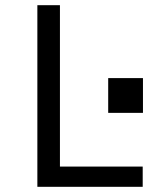

<svg xmlns="http://www.w3.org/2000/svg" viewBox="-20 -720 640 740"><path d="M124 0H530V-78H211V-700H124ZM397 -285H531V-419H397Z"/></svg>

Font: CommitMonoNiceRocks
Style: Regular
Weight: 400
Monospace: yes
Designer: Eigil Nikolajsen
Foundry: Eigil Nikolajsen
Version: Version 1.143